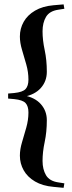

<svg xmlns="http://www.w3.org/2000/svg" viewBox="-20 -758 338 898"><path d="M18 -297V-320.5L46.5 -323Q86 -327 99.5 -341.5Q113 -356 113 -385.5Q113 -421 103 -456.2Q93 -491.5 83 -524.8Q73 -558 73 -587.5Q73 -624.5 90.8 -656Q108.5 -687.5 143.8 -708.2Q179 -729 230.5 -733.5L277.5 -737.5L281 -717L252.5 -712.5Q211.5 -706.5 195.2 -679Q179 -651.5 179 -611.5Q179 -570.5 189 -523.8Q199 -477 199 -422.5Q199 -378 171 -346.5Q143 -315 90.5 -305V-312Q143 -302.5 171 -271Q199 -239.5 199 -195.5Q199 -141 189 -94Q179 -47 179 -5.5Q179 34 195.2 61.5Q211.5 89 252.5 95L281 99.5L277.5 120.5L230.5 116Q179 111.5 143.8 90.8Q108.5 70 90.8 38.5Q73 7 73 -30Q73 -59.5 83 -92.8Q93 -126 103 -161.5Q113 -197 113 -232Q113 -261.5 99.5 -276Q86 -290.5 46.5 -294.5Z"/></svg>

Font: Newsreader 60pt
Style: Bold
Weight: 700
Designer: Hugues Gentile
Foundry: Production Type
Version: Version 1.003